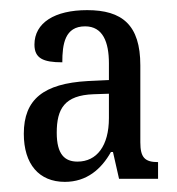

<svg xmlns="http://www.w3.org/2000/svg" viewBox="-20 -739 350 379"><path d="M108 -380C151 -380 180 -405 199 -439H203L215 -386H292V-419C266 -419 257 -428 257 -458V-610C257 -690 221 -719 152 -719C88 -719 48 -694 48 -651C48 -624 65 -616 103 -616C103 -652 108 -687 148 -687C183 -687 195 -656 195 -614V-581L153 -579C66 -574 27 -543 27 -475C27 -415 57 -380 108 -380ZM133 -420C108 -420 92 -434 92 -477C92 -524 107 -551 165 -553L195 -554V-506C195 -451 171 -420 133 -420Z"/></svg>

Font: Noto Serif Sinhala ExtraCondensed
Style: Regular
Weight: 400
Width: 2
Designer: Jelle Bosma - Monotype Design Team
Foundry: Monotype Imaging Inc.
Version: Version 2.007